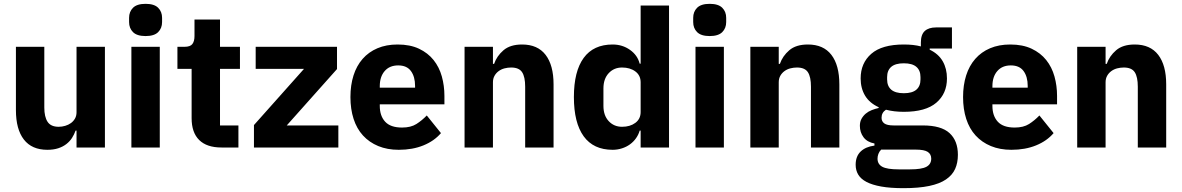

<svg xmlns="http://www.w3.org/2000/svg" viewBox="-20 -769 6163 1001"><path d="M379 -88H374Q367 -68 355.5 -50Q344 -32 326 -18Q308 -4 283.5 4Q259 12 227 12Q146 12 104.5 -41.5Q63 -95 63 -195V-525H211V-208Q211 -160 228 -134Q245 -108 286 -108Q303 -108 320 -113Q337 -118 350 -127.5Q363 -137 371 -151Q379 -165 379 -184V-525H527V0H379Z M739 -581Q694 -581 673.5 -601.5Q653 -622 653 -654V-676Q653 -708 673.5 -728.5Q694 -749 739 -749Q784 -749 804.5 -728.5Q825 -708 825 -676V-654Q825 -622 804.5 -601.5Q784 -581 739 -581ZM665 -525H813V0H665Z M1135 0Q1058 0 1018.5 -39Q979 -78 979 -153V-410H905V-525H942Q972 -525 983 -539.5Q994 -554 994 -581V-667H1127V-525H1231V-410H1127V-115H1223V0Z M1304 0V-117L1565 -410H1313V-525H1737V-409L1475 -115H1744V0Z M2059 12Q1999 12 1952 -7.5Q1905 -27 1872.5 -62.5Q1840 -98 1823.5 -149Q1807 -200 1807 -263Q1807 -325 1823 -375.5Q1839 -426 1870.5 -462Q1902 -498 1948 -517.5Q1994 -537 2053 -537Q2118 -537 2164.5 -515Q2211 -493 2240.5 -456Q2270 -419 2283.5 -370.5Q2297 -322 2297 -269V-225H1960V-217Q1960 -165 1988 -134.5Q2016 -104 2076 -104Q2122 -104 2151 -122.5Q2180 -141 2205 -167L2279 -75Q2244 -34 2187.5 -11Q2131 12 2059 12ZM2056 -428Q2011 -428 1985.5 -398.5Q1960 -369 1960 -320V-312H2144V-321Q2144 -369 2122.5 -398.5Q2101 -428 2056 -428Z M2402 0V-525H2550V-436H2556Q2570 -477 2605 -507Q2640 -537 2702 -537Q2783 -537 2824.5 -483Q2866 -429 2866 -329V0H2718V-317Q2718 -368 2702 -392.5Q2686 -417 2645 -417Q2627 -417 2610 -412.5Q2593 -408 2579.5 -398Q2566 -388 2558 -373.5Q2550 -359 2550 -340V0Z M3320 -88H3315Q3309 -67 3296 -48.5Q3283 -30 3264.5 -16.5Q3246 -3 3222.5 4.5Q3199 12 3174 12Q3074 12 3023 -58.5Q2972 -129 2972 -263Q2972 -397 3023 -467Q3074 -537 3174 -537Q3225 -537 3264.5 -509Q3304 -481 3315 -437H3320V-740H3468V0H3320ZM3223 -108Q3265 -108 3292.5 -128.5Q3320 -149 3320 -185V-340Q3320 -376 3292.5 -396.5Q3265 -417 3223 -417Q3181 -417 3153.5 -387.5Q3126 -358 3126 -308V-217Q3126 -167 3153.5 -137.5Q3181 -108 3223 -108Z M3680 -581Q3635 -581 3614.5 -601.5Q3594 -622 3594 -654V-676Q3594 -708 3614.5 -728.5Q3635 -749 3680 -749Q3725 -749 3745.5 -728.5Q3766 -708 3766 -676V-654Q3766 -622 3745.5 -601.5Q3725 -581 3680 -581ZM3606 -525H3754V0H3606Z M3892 0V-525H4040V-436H4046Q4060 -477 4095 -507Q4130 -537 4192 -537Q4273 -537 4314.5 -483Q4356 -429 4356 -329V0H4208V-317Q4208 -368 4192 -392.5Q4176 -417 4135 -417Q4117 -417 4100 -412.5Q4083 -408 4069.5 -398Q4056 -388 4048 -373.5Q4040 -359 4040 -340V0Z M4974 38Q4974 80 4959.5 112Q4945 144 4912 166.5Q4879 189 4824.5 200.5Q4770 212 4690 212Q4622 212 4574.5 203.5Q4527 195 4497.5 179.5Q4468 164 4454.5 141.5Q4441 119 4441 90Q4441 46 4467 21Q4493 -4 4539 -10V-21Q4501 -28 4482 -53.5Q4463 -79 4463 -113Q4463 -134 4471.5 -149.5Q4480 -165 4493.5 -176.5Q4507 -188 4525 -195Q4543 -202 4561 -206V-210Q4513 -232 4490 -270.5Q4467 -309 4467 -360Q4467 -440 4522.5 -488.5Q4578 -537 4692 -537Q4744 -537 4781 -527V-547Q4781 -589 4801.5 -607.5Q4822 -626 4860 -626H4943V-516H4827V-510Q4873 -488 4895 -449.5Q4917 -411 4917 -360Q4917 -281 4861.5 -233.5Q4806 -186 4692 -186Q4641 -186 4599 -197Q4576 -182 4576 -155Q4576 -136 4590.5 -125.5Q4605 -115 4639 -115H4791Q4887 -115 4930.5 -75Q4974 -35 4974 38ZM4835 58Q4835 35 4817 23Q4799 11 4754 11H4574Q4564 21 4559.5 33.5Q4555 46 4555 58Q4555 87 4580 100.5Q4605 114 4665 114H4725Q4785 114 4810 100.5Q4835 87 4835 58ZM4692 -283Q4736 -283 4757.5 -301.5Q4779 -320 4779 -355V-367Q4779 -402 4757.5 -420.5Q4736 -439 4692 -439Q4648 -439 4626.5 -420.5Q4605 -402 4605 -367V-355Q4605 -320 4626.5 -301.5Q4648 -283 4692 -283Z M5253 12Q5193 12 5146 -7.5Q5099 -27 5066.5 -62.5Q5034 -98 5017.5 -149Q5001 -200 5001 -263Q5001 -325 5017 -375.5Q5033 -426 5064.5 -462Q5096 -498 5142 -517.5Q5188 -537 5247 -537Q5312 -537 5358.5 -515Q5405 -493 5434.5 -456Q5464 -419 5477.5 -370.5Q5491 -322 5491 -269V-225H5154V-217Q5154 -165 5182 -134.5Q5210 -104 5270 -104Q5316 -104 5345 -122.5Q5374 -141 5399 -167L5473 -75Q5438 -34 5381.5 -11Q5325 12 5253 12ZM5250 -428Q5205 -428 5179.5 -398.5Q5154 -369 5154 -320V-312H5338V-321Q5338 -369 5316.5 -398.5Q5295 -428 5250 -428Z M5596 0V-525H5744V-436H5750Q5764 -477 5799 -507Q5834 -537 5896 -537Q5977 -537 6018.5 -483Q6060 -429 6060 -329V0H5912V-317Q5912 -368 5896 -392.5Q5880 -417 5839 -417Q5821 -417 5804 -412.5Q5787 -408 5773.5 -398Q5760 -388 5752 -373.5Q5744 -359 5744 -340V0Z"/></svg>

Font: IBM Plex Sans Devanagari
Style: Bold
Weight: 700
Designer: Mike Abbink, Paul van der Laan, Pieter van Rosmalen, Erin McLaughlin
Foundry: Bold Monday
Version: Version 1.1